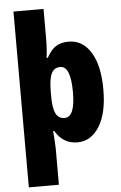

<svg xmlns="http://www.w3.org/2000/svg" viewBox="-64 -804 688 1088"><g transform="rotate(-5 280.0 -260.0)"><path d="M524 -276Q524 -140 476.5 -65Q429 10 352 10Q270 10 226 -66H220Q222 -35 224 -10Q226 15 226 31V240H55V-760H226V-593Q226 -531 219 -482H226Q251 -528 280 -545.5Q309 -563 351 -563Q431 -563 477.5 -487.5Q524 -412 524 -276ZM351 -275Q351 -424 292 -424Q256 -424 241 -392Q226 -360 226 -290V-263Q226 -197 241 -165.5Q256 -134 292 -134Q351 -134 351 -275Z"/></g></svg>

Font: Noto Sans Myanmar Condensed Black
Style: Regular
Weight: 900
Width: 3
Designer: Monotype Design Team
Foundry: Monotype Imaging Inc.
Version: Version 2.107; ttfautohint (v1.8.4.7-5d5b)